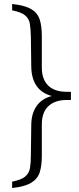

<svg xmlns="http://www.w3.org/2000/svg" viewBox="-20 -749 395 964"><path d="M41 -729Q105 -722 137 -703Q169 -684 179.5 -650.5Q190 -617 190 -567V-409Q190 -351 222 -319.5Q254 -288 315 -288H336V-247H315Q256 -247 223 -216Q190 -185 190 -125V33Q190 83 179.5 116Q169 149 137 168.5Q105 188 41 195V163Q87 154 106.5 137.5Q126 121 130.5 95Q135 69 135 31L137 -124Q138 -180 164 -217Q190 -254 240 -267Q140 -294 137 -412L135 -565Q134 -603 130 -629Q126 -655 106.5 -671.5Q87 -688 41 -697Z"/></svg>

Font: Piazzolla Light
Style: Regular
Weight: 300
Designer: Juan Pablo del Peral
Foundry: Huerta Tipografica
Version: Version 1.330